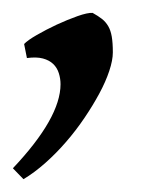

<svg xmlns="http://www.w3.org/2000/svg" viewBox="-29 -132 249 301"><path d="M147.9 -49.8Q147.9 -37.6 142.3 -20.8Q136.7 -3.9 126.7 14.6Q116.7 33.2 103.5 52.7Q90.3 72.3 74.7 90.3Q59.1 108.4 42 123.5Q24.9 138.7 7.8 148.9L-8.8 131.8Q65.9 52.7 65.9 0Q65.9 -8.8 63.2 -17.3Q60.5 -25.9 54.4 -31.7Q48.3 -37.6 38.3 -40.3Q28.3 -43 13.2 -41L8.8 -63Q14.2 -68.8 28.6 -77.1Q43 -85.4 59.8 -93.3Q76.7 -101.1 92.5 -106.7Q108.4 -112.3 116.2 -111.8Q125 -106.9 130.9 -102.3Q136.7 -97.7 140.6 -91.1Q144.5 -84.5 146.2 -74.7Q147.9 -64.9 147.9 -49.8Z"/></svg>

Font: Gentium
Style: Italic
Weight: 400
Italic angle: -7°
Designer: J. Victor Gaultney
Version: Version 1.02; 2005; OFL release